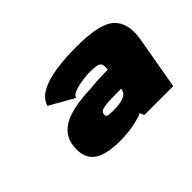

<svg xmlns="http://www.w3.org/2000/svg" viewBox="-65 -812 530 530"><g transform="rotate(-45 200.0 -547.0)"><path d="M257 -415.5H370L397 -569Q407 -626.5 378.2 -654Q349.5 -681.5 259 -681.5Q182 -681.5 138 -667Q94 -652.5 86 -622.5L157.5 -582Q160 -593.5 185.8 -599.8Q211.5 -606 236.5 -606Q265.5 -606 271.5 -599Q277.5 -592 273.5 -569L250 -434ZM159 -412Q221.5 -412 266.2 -434.2Q311 -456.5 317.5 -493.5L263 -509.5Q260.5 -496 246 -490.2Q231.5 -484.5 203 -484.5Q189 -484.5 183.8 -486.8Q178.5 -489 180 -498Q181.5 -505.5 192.2 -508.2Q203 -511 216.5 -511.5Q234.5 -512 279.5 -512.5L290.5 -575.5Q234.5 -575.5 206 -572Q131.5 -569.5 97.2 -550.5Q63 -531.5 58.5 -494Q53.5 -451.5 77.8 -431.8Q102 -412 159 -412Z"/></g></svg>

Font: Anybody UltraCondensed Thin Black
Style: Italic
Weight: 900
Italic angle: -10°
Version: Version 1.111